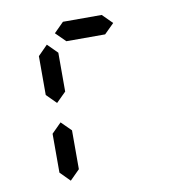

<svg xmlns="http://www.w3.org/2000/svg" viewBox="-87 -988 973 974"><g transform="rotate(-10 400.0 -500.5)"><path d="M500 -800.8H300.3L250 -850.6L300.3 -900.9H500L550.3 -850.6ZM199.7 -100.1 149.9 -150.4V-350.6L199.7 -400.4L250 -350.6V-150.4ZM199.7 -500.5 149.9 -550.3V-750.5L199.7 -800.8L250 -750.5V-550.3Z"/></g></svg>

Font: E1234
Style: Regular
Weight: 400
Designer: GGBot
Version: Version 1.00;September 7, 2020